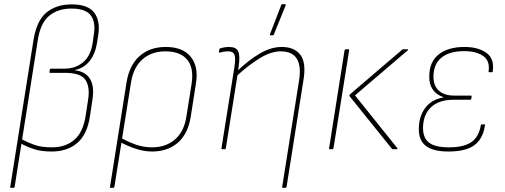

<svg xmlns="http://www.w3.org/2000/svg" viewBox="-20 -715 2422 920"><path d="M32 185Q28 185 29 181L140 -520Q155 -616 202.5 -655Q250 -694 324 -694Q401 -694 431 -655Q461 -616 451 -548L445 -510Q436 -455 408.5 -421.5Q381 -388 340 -380V-378Q390 -372 411.5 -336.5Q433 -301 423 -238L411 -158Q398 -71 350.5 -30Q303 11 227 11Q177 11 141 -1Q105 -13 78 -29L82 -49Q111 -33 144.5 -21Q178 -9 229 -9Q294 -9 336 -45Q378 -81 390 -158L402 -236Q412 -298 389.5 -332Q367 -366 291 -366H220Q216 -366 217 -370L219 -382Q220 -386 224 -386H289Q341 -386 377.5 -416Q414 -446 424 -509L429 -546Q440 -607 415.5 -640.5Q391 -674 322 -674Q259 -674 216.5 -640Q174 -606 161 -522L50 181Q49 185 46 185Z M510 185Q505 185 507 181L586 -318Q599 -402 648.5 -446Q698 -490 774 -490Q855 -490 893.5 -443.5Q932 -397 919 -316L894 -156Q881 -74 832.5 -31.5Q784 11 708 11Q671 11 631 -2Q591 -15 553 -36L557 -56Q594 -35 631 -22Q668 -9 709 -9Q774 -9 818 -46.5Q862 -84 873 -156L898 -313Q910 -389 877 -429Q844 -469 772 -469Q706 -469 662 -430Q618 -391 607 -315L528 181Q526 185 522 185Z M1337 185Q1331 185 1332 181L1413 -329Q1435 -469 1325 -469Q1278 -469 1223 -435Q1168 -401 1111 -348L1115 -373Q1170 -426 1224 -458Q1278 -490 1330 -490Q1391 -490 1419.5 -452Q1448 -414 1434 -331L1353 181Q1352 185 1348 185ZM1046 0Q1040 0 1041 -4L1103 -392Q1110 -436 1103.5 -452.5Q1097 -469 1073 -469Q1063 -469 1053 -467.5Q1043 -466 1035 -463Q1028 -462 1029 -467L1031 -478Q1032 -481 1033 -482Q1034 -483 1036 -484Q1042 -486 1054.5 -488Q1067 -490 1078 -490Q1111 -490 1121 -469.5Q1131 -449 1124 -399L1120 -371L1119 -362L1062 -4Q1061 0 1057 0ZM1276 -546Q1274 -546 1273.5 -547.5Q1273 -549 1274 -552L1328 -692Q1329 -694 1330.5 -694.5Q1332 -695 1334 -695H1346Q1348 -695 1349 -693.5Q1350 -692 1349 -690L1292 -549Q1291 -546 1285 -546Z M1862 0Q1859 0 1858 -2L1656 -253Q1652 -257 1657 -263L1906 -476Q1908 -479 1912 -479H1933Q1935 -479 1935.5 -477.5Q1936 -476 1934 -474L1681 -258L1884 -5Q1885 -3 1884 -1.5Q1883 0 1881 0ZM1561 0Q1555 0 1557 -5L1631 -474Q1633 -479 1637 -479H1648Q1654 -479 1653 -474L1578 -5Q1576 0 1572 0Z M2129 11Q2055 11 2020.5 -16Q1986 -43 1987 -98Q1987 -156 2017 -197Q2047 -238 2104 -248V-250Q2072 -260 2054 -285.5Q2036 -311 2037 -349Q2037 -419 2082.5 -454.5Q2128 -490 2205 -490Q2271 -490 2310.5 -462Q2350 -434 2341 -372Q2341 -369 2337 -369H2323Q2320 -369 2321 -372Q2329 -423 2295.5 -446.5Q2262 -470 2204 -470Q2133 -470 2095 -438.5Q2057 -407 2057 -347Q2057 -304 2083 -280.5Q2109 -257 2156 -257H2237Q2240 -257 2240 -253L2238 -241Q2238 -237 2234 -237H2153Q2082 -237 2044.5 -200.5Q2007 -164 2007 -101Q2007 -54 2036 -31.5Q2065 -9 2131 -9Q2202 -9 2238.5 -34Q2275 -59 2284 -116Q2284 -119 2288 -119H2302Q2306 -119 2304 -116Q2295 -51 2254 -20Q2213 11 2129 11Z"/></svg>

Font: Sofia Sans Semi Condensed Thin
Style: Italic
Weight: 250
Italic angle: -9°
Version: Version 4.100